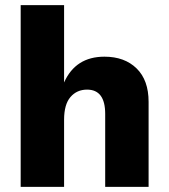

<svg xmlns="http://www.w3.org/2000/svg" viewBox="-20 -732 660 752"><path d="M61 0V-712H231V-409Q276 -510 389 -510Q468 -510 515 -464Q562 -418 562 -333V0H392V-286Q392 -381 321 -381Q281 -381 256 -352Q231 -323 231 -263V0Z"/></svg>

Font: Elaine Sans
Style: Bold
Weight: 700
Designer: Wei Huang
Foundry: Wei Huang
Version: Version 2.001;December 24, 2019;FontCreator 12.0.0.2547 64-b